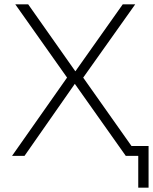

<svg xmlns="http://www.w3.org/2000/svg" viewBox="-20 -725 711 893"><path d="M623 148V0H582V-46H671V148ZM36 0 296 -370 297 -357 51 -705H111L330 -394H331L551 -705H609L362 -357V-371L624 0H565L328 -335L94 0Z"/></svg>

Font: Nunito Sans 7pt ExtraLight
Style: Regular
Weight: 250
Designer: Vernon Adams
Foundry: Vernon Adams
Version: Version 3.101;gftools[0.9.27]